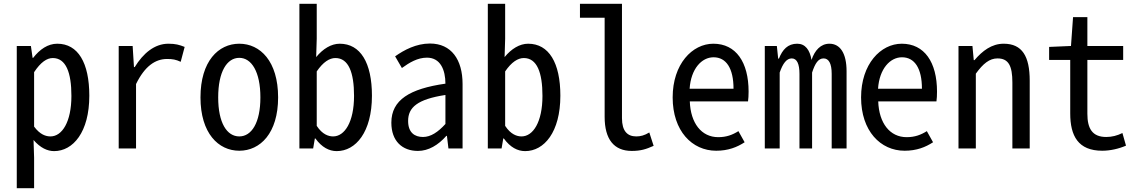

<svg xmlns="http://www.w3.org/2000/svg" viewBox="-20 -788 6040 1019"><path d="M69 211H161V49L158 -45C194 -3 232 14 267 14C368 14 454 -87 454 -280C454 -455 394 -556 284 -556C234 -556 191 -526 156 -481H153L144 -544H69ZM248 -64C224 -64 193 -73 161 -116V-405C196 -458 229 -480 260 -480C330 -480 359 -403 359 -279C359 -140 309 -64 248 -64Z M610 0H702V-342C749 -438 805 -475 867 -475C896 -475 913 -472 939 -460L960 -539C932 -550 912 -556 874 -556C800 -556 740 -505 695 -432H691L684 -544H610Z M1250 12C1361 12 1456 -81 1456 -271C1456 -463 1361 -556 1250 -556C1139 -556 1044 -463 1044 -271C1044 -81 1139 12 1250 12ZM1250 -64C1184 -64 1138 -136 1138 -271C1138 -407 1184 -481 1250 -481C1315 -481 1362 -407 1362 -271C1362 -136 1315 -64 1250 -64Z M1767 14C1868 14 1954 -87 1954 -280C1954 -455 1893 -556 1783 -556C1738 -556 1694 -529 1658 -485L1661 -582V-768H1569V0H1642L1651 -53H1654C1688 -6 1727 14 1767 14ZM1748 -64C1724 -64 1691 -74 1661 -120V-409C1695 -459 1729 -480 1760 -480C1830 -480 1859 -403 1859 -279C1859 -140 1809 -64 1748 -64Z M2198 13C2254 13 2306 -18 2349 -67H2352L2360 0H2435V-342C2435 -472 2375 -557 2262 -557C2189 -557 2125 -523 2077 -489L2113 -427C2153 -456 2196 -482 2246 -482C2318 -482 2344 -416 2344 -344C2155 -317 2057 -258 2057 -137C2057 -39 2115 13 2198 13ZM2225 -61C2181 -61 2146 -84 2146 -146C2146 -218 2195 -261 2344 -284V-130C2305 -87 2266 -61 2225 -61Z M2767 14C2868 14 2954 -87 2954 -280C2954 -455 2893 -556 2783 -556C2738 -556 2694 -529 2658 -485L2661 -582V-768H2569V0H2642L2651 -53H2654C2688 -6 2727 14 2767 14ZM2748 -64C2724 -64 2691 -74 2661 -120V-409C2695 -459 2729 -480 2760 -480C2830 -480 2859 -403 2859 -279C2859 -140 2809 -64 2748 -64Z M3333 13C3380 13 3409 4 3449 -14L3426 -85C3400 -69 3379 -64 3357 -64C3310 -64 3281 -92 3281 -161V-768H3058V-694H3189V-168C3189 -48 3239 13 3333 13Z M3781 12C3845 12 3892 -7 3932 -33L3899 -92C3867 -72 3835 -60 3792 -60C3703 -60 3645 -134 3641 -250H3950C3952 -263 3953 -283 3953 -302C3953 -458 3886 -556 3766 -556C3654 -556 3550 -448 3550 -271C3550 -93 3653 12 3781 12ZM3640 -317C3647 -423 3704 -484 3767 -484C3834 -484 3873 -426 3873 -317Z M4039 0H4118V-403C4135 -452 4155 -478 4182 -478C4210 -478 4223 -448 4223 -396V0H4290V-403C4306 -452 4323 -478 4351 -478C4378 -478 4394 -452 4394 -396V0H4473V-410C4473 -505 4439 -556 4382 -556C4336 -556 4304 -521 4287 -470C4278 -523 4254 -556 4211 -556C4161 -556 4133 -525 4114 -477H4110L4103 -544H4039Z M4781 12C4845 12 4892 -7 4932 -33L4899 -92C4867 -72 4835 -60 4792 -60C4703 -60 4645 -134 4641 -250H4950C4952 -263 4953 -283 4953 -302C4953 -458 4886 -556 4766 -556C4654 -556 4550 -448 4550 -271C4550 -93 4653 12 4781 12ZM4640 -317C4647 -423 4704 -484 4767 -484C4834 -484 4873 -426 4873 -317Z M5067 0H5159V-397C5198 -451 5232 -478 5274 -478C5333 -478 5353 -438 5353 -350V0H5445V-360C5445 -489 5405 -556 5307 -556C5243 -556 5194 -518 5152 -469H5148L5141 -544H5067Z M5830 12C5871 12 5917 2 5956 -15L5937 -82C5909 -68 5881 -61 5851 -61C5777 -61 5751 -106 5751 -184V-470H5941V-544H5751V-697H5675L5664 -544L5548 -539V-470H5660V-186C5660 -67 5702 12 5830 12Z"/></svg>

Font: Noto Sans Mono CJK JP Regular
Style: Regular
Weight: 400
Designer: Ryoko NISHIZUKA (kana & ideographs); Paul D. Hunt (Latin, Greek & Cyrillic); Wenlong ZHANG (bopomofo); Sandoll Communica
Foundry: Adobe Systems Incorporated
Version: Version 1.004;PS 1.004;hotconv 1.0.82;makeotf.lib2.5.63406